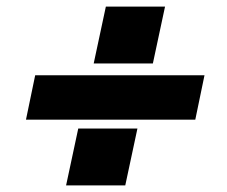

<svg xmlns="http://www.w3.org/2000/svg" viewBox="-20 -603 690 584"><path d="M59 -239 87 -374H602L574 -239ZM181 -39 218 -212H398L361 -39ZM265 -410 302 -583H482L445 -410Z"/></svg>

Font: Azeret Mono Thin
Style: Bold Italic
Weight: 700
Italic angle: -12°
Version: Version 1.002